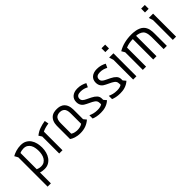

<svg xmlns="http://www.w3.org/2000/svg" viewBox="97 -1532 2658 2658"><g transform="rotate(-45 1426.0 -202.5)"><path d="M37.1 -414.1Q52.2 -422.9 71 -431.2Q89.8 -439.5 111.6 -445.8Q133.3 -452.1 157.2 -456.1Q181.2 -460 206.5 -460Q258.3 -460 294.2 -440.2Q330.1 -420.4 352.5 -387.7Q375 -355 385.3 -312.5Q395.5 -270 395.5 -225.1Q395.5 -180.2 384 -137.7Q372.6 -95.2 349.4 -62.5Q326.2 -29.8 291.5 -10Q256.8 9.8 210.4 9.8Q187 9.8 168.7 6.8Q150.4 3.9 129.4 -2V210.9H65.4V-362.8ZM129.4 -65.9Q140.1 -61.5 158.2 -55.7Q176.3 -49.8 201.2 -49.8Q237.8 -49.8 262.5 -65.9Q287.1 -82 302 -107.4Q316.9 -132.8 323 -163.8Q329.1 -194.8 329.1 -225.1Q329.1 -254.9 323.7 -286.1Q318.4 -317.4 304 -342.5Q289.6 -367.7 264.9 -383.8Q240.2 -399.9 202.1 -399.9Q183.6 -399.9 164.1 -395.8Q144.5 -391.6 129.4 -383.8Z M503.4 -333 474.1 -377.9Q518.6 -414.6 571.3 -433.1Q624 -451.7 680.2 -460L691.4 -399.9Q642.6 -392.6 614 -383.1Q585.4 -373.5 567.4 -363.8V0H503.4Z M814.9 -76.2Q837.4 -60.5 863.8 -55.2Q890.1 -49.8 912.1 -49.8Q934.1 -49.8 960.2 -55.2Q986.3 -60.5 1008.8 -76.2V-267.1Q1008.8 -277.8 1008.3 -290.8Q1007.8 -303.7 1006.1 -316.9Q1004.4 -330.1 1000.2 -342.8Q996.1 -355.5 988.8 -366.2Q984.9 -371.1 978.8 -377Q972.7 -382.8 963.6 -387.9Q954.6 -393.1 941.9 -396.5Q929.2 -399.9 912.1 -399.9Q895 -399.9 882.3 -396.5Q869.6 -393.1 860.1 -387.9Q850.6 -382.8 844.5 -377Q838.4 -371.1 835 -366.2Q827.6 -355.5 823.5 -342.8Q819.3 -330.1 817.6 -316.9Q815.9 -303.7 815.4 -290.8Q814.9 -277.8 814.9 -267.1ZM751 -265.1Q751 -278.8 751.2 -297.6Q751.5 -316.4 755.1 -336.7Q758.8 -356.9 767.1 -377.4Q775.4 -397.9 792 -416Q805.7 -431.2 821.3 -439.9Q836.9 -448.7 852.8 -453.1Q868.7 -457.5 884 -458.7Q899.4 -460 912.1 -460Q924.8 -460 939.9 -458.7Q955.1 -457.5 970.7 -453.1Q986.3 -448.7 1002 -439.9Q1017.6 -431.2 1031.7 -416Q1048.3 -397.9 1056.6 -377.4Q1064.9 -356.9 1068.6 -336.4Q1072.3 -315.9 1072.5 -297.4Q1072.8 -278.8 1072.8 -265.1V-102.1L1106.9 -61Q1066.9 -25.9 1019 -8.1Q971.2 9.8 912.1 9.8Q882.8 9.8 858.4 5.9Q834 2 814.2 -4.4Q794.4 -10.7 778.6 -18.8Q762.7 -26.9 751 -35.2Z M1432.1 -368.2Q1403.8 -382.8 1377.2 -390.4Q1350.6 -397.9 1316.9 -397.9Q1300.3 -397.9 1285.9 -395Q1271.5 -392.1 1260.7 -385Q1250 -377.9 1243.7 -366.2Q1237.3 -354.5 1237.3 -336.9Q1237.3 -323.2 1241.9 -313Q1246.6 -302.7 1255.1 -294.4Q1263.7 -286.1 1274.9 -279.3Q1286.1 -272.5 1299.3 -266.1L1365.2 -233.9Q1408.7 -212.4 1433.8 -185.3Q1459 -158.2 1459 -118.2V-95.2L1493.2 -54.2Q1471.2 -34.2 1448 -21.7Q1424.8 -9.3 1401.4 -2.2Q1377.9 4.9 1355 7.3Q1332 9.8 1310.1 9.8Q1265.6 9.8 1231.7 2.7Q1197.8 -4.4 1172.9 -15.1V-79.1Q1186.5 -73.2 1200.9 -67.9Q1215.3 -62.5 1231.4 -58.3Q1247.6 -54.2 1266.4 -52Q1285.2 -49.8 1308.1 -49.8Q1335.9 -49.8 1358.6 -55.7Q1381.3 -61.5 1395 -71.8V-91.8Q1395 -106.9 1392.1 -119.1Q1389.2 -131.3 1382.1 -141.6Q1375 -151.9 1362.8 -161.1Q1350.6 -170.4 1332 -180.2L1254.9 -217.8Q1238.3 -225.6 1223.4 -235.8Q1208.5 -246.1 1197.3 -260.3Q1186 -274.4 1179.4 -293.2Q1172.9 -312 1172.9 -336.9Q1172.9 -364.7 1182.6 -387.5Q1192.4 -410.2 1211.2 -426.3Q1230 -442.4 1256.6 -451.2Q1283.2 -460 1316.9 -460Q1359.9 -460 1395 -449.7Q1430.2 -439.5 1458 -423.8Z M1812.5 -368.2Q1784.2 -382.8 1757.6 -390.4Q1731 -397.9 1697.3 -397.9Q1680.7 -397.9 1666.3 -395Q1651.9 -392.1 1641.1 -385Q1630.4 -377.9 1624 -366.2Q1617.7 -354.5 1617.7 -336.9Q1617.7 -323.2 1622.3 -313Q1627 -302.7 1635.5 -294.4Q1644 -286.1 1655.3 -279.3Q1666.5 -272.5 1679.7 -266.1L1745.6 -233.9Q1789.1 -212.4 1814.2 -185.3Q1839.4 -158.2 1839.4 -118.2V-95.2L1873.5 -54.2Q1851.6 -34.2 1828.4 -21.7Q1805.2 -9.3 1781.7 -2.2Q1758.3 4.9 1735.4 7.3Q1712.4 9.8 1690.4 9.8Q1646 9.8 1612.1 2.7Q1578.1 -4.4 1553.2 -15.1V-79.1Q1566.9 -73.2 1581.3 -67.9Q1595.7 -62.5 1611.8 -58.3Q1627.9 -54.2 1646.7 -52Q1665.5 -49.8 1688.5 -49.8Q1716.3 -49.8 1739 -55.7Q1761.7 -61.5 1775.4 -71.8V-91.8Q1775.4 -106.9 1772.5 -119.1Q1769.5 -131.3 1762.5 -141.6Q1755.4 -151.9 1743.2 -161.1Q1731 -170.4 1712.4 -180.2L1635.3 -217.8Q1618.7 -225.6 1603.8 -235.8Q1588.9 -246.1 1577.6 -260.3Q1566.4 -274.4 1559.8 -293.2Q1553.2 -312 1553.2 -336.9Q1553.2 -364.7 1563 -387.5Q1572.8 -410.2 1591.6 -426.3Q1610.4 -442.4 1637 -451.2Q1663.6 -460 1697.3 -460Q1740.2 -460 1775.4 -449.7Q1810.5 -439.5 1838.4 -423.8Z M2019 -616.2V-541H1947.3V-616.2ZM2015.1 -450.2V0H1951.2V-387.2L1931.2 -450.2Z M2111.8 -394Q2167.5 -427.7 2233.9 -443.8Q2300.3 -460 2374 -460Q2387.2 -460 2409.9 -458.7Q2432.6 -457.5 2458.7 -452.1Q2484.9 -446.8 2511.2 -435.8Q2537.6 -424.8 2558.1 -405.8Q2576.7 -387.7 2587.4 -366.9Q2598.1 -346.2 2603.3 -324.5Q2608.4 -302.7 2609.6 -280.8Q2610.8 -258.8 2610.8 -237.8V0H2547.9V-203.1Q2547.9 -221.7 2547.6 -243.4Q2547.4 -265.1 2544.2 -286.6Q2541 -308.1 2533.9 -327.4Q2526.9 -346.7 2513.2 -360.8Q2503.9 -370.1 2491 -377.4Q2478 -384.8 2463.6 -389.6Q2449.2 -394.5 2434.8 -397.2Q2420.4 -399.9 2408.2 -399.9V0H2343.8V-399.9Q2308.6 -399.9 2272.5 -393.3Q2236.3 -386.7 2204.1 -373V0H2140.1V-345.2Z M2795.4 -616.2V-541H2723.6V-616.2ZM2791.5 -450.2V0H2727.5V-387.2L2707.5 -450.2Z"/></g></svg>

Font: Aubrey
Style: Regular
Weight: 400
Designer: Gayaneh Bagdasaryan | Cyreal.org
Foundry: Gayaneh Bagdasaryan | Cyreal.org
Version: Version 1.000